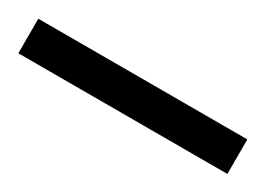

<svg xmlns="http://www.w3.org/2000/svg" viewBox="-21 -30 393 284"><g transform="rotate(30 175.5 112.5)"><path d="M-3 142H354V83H-3Z"/></g></svg>

Font: Noto Serif Devanagari ExtraCondensed ExtraLight
Style: Regular
Weight: 200
Width: 2
Designer: Universal Thirst, Indian Type Foundry and the Monotype Design Team
Foundry: Monotype Imaging Inc.
Version: Version 2.004